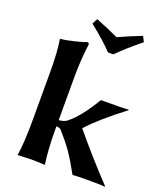

<svg xmlns="http://www.w3.org/2000/svg" viewBox="-151 -933 884 1036"><g transform="rotate(20 291.0 -415.0)"><path d="M210.9 -801.8 227.1 -833Q293.9 -807.1 357.9 -776.9Q408.7 -800.8 490.2 -833L505.9 -801.8Q430.7 -741.7 373 -684.1H342.8Q296.9 -732.9 210.9 -801.8ZM85.9 -200.2V-474.1Q85.9 -595.2 74.2 -662.1L76.2 -665Q104 -667 151.1 -678.5Q198.2 -689.9 219.2 -698.2Q230.5 -698.2 230 -688Q217.8 -591.8 217.8 -500V-249.5Q248.5 -252.9 263.2 -264.2Q324.2 -311 395 -429.2Q533.2 -429.2 551.8 -432.1L554.2 -429.2Q419.4 -327.1 352.1 -252Q455.1 -127 575.2 0L573.2 2.9Q558.1 0 469.2 0Q414.1 0 389.2 2.9Q349.1 -70.3 319.6 -112.5Q290 -154.8 244.1 -206.1Q236.3 -212.9 217.8 -214.8V-200.2Q217.8 -80.1 230 0L228 2.9Q186 0 151.9 0L75.2 2.9L74.2 0Q85.9 -76.2 85.9 -200.2Z"/></g></svg>

Font: Linux Biolinum O
Style: Bold
Weight: 700
Designer: Philipp H. Poll
Foundry: Philipp H. Poll
Version: Version 1.3.2